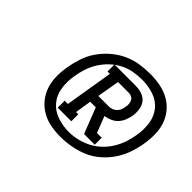

<svg xmlns="http://www.w3.org/2000/svg" viewBox="-100 -1075 799 799"><g transform="rotate(45 300.0 -675.0)"><path d="M221 -528V-569H240L275 -781H261V-822H387Q406 -822 424 -815.5Q442 -809 452.5 -795Q463 -781 465.5 -762Q468 -743 465 -724Q462 -709 456 -694Q450 -679 439 -667.5Q428 -656 413 -649.5Q398 -643 383 -641L411 -569H439V-528H376L332 -641H299L288 -569H301V-528ZM369 -682Q378 -682 387 -685.5Q396 -689 403 -696Q410 -703 413.5 -712Q417 -721 418 -730Q420 -739 419.5 -748Q419 -757 415.5 -764.5Q412 -772 404 -776.5Q396 -781 387 -781H323L306 -682ZM314 -450Q284 -450 255.5 -455.5Q227 -461 203 -475Q179 -489 161.5 -510.5Q144 -532 135 -558.5Q126 -585 125.5 -614.5Q125 -644 130 -673Q135 -704 145 -734.5Q155 -765 173.5 -792Q192 -819 217.5 -841Q243 -863 272 -876.5Q301 -890 332.5 -895Q364 -900 394 -900Q424 -900 453 -894.5Q482 -889 506.5 -875.5Q531 -862 549 -840.5Q567 -819 576 -792.5Q585 -766 585.5 -736Q586 -706 581 -677Q576 -646 565.5 -615.5Q555 -585 536.5 -557.5Q518 -530 492.5 -508Q467 -486 437 -473.5Q407 -461 375.5 -455.5Q344 -450 314 -450ZM324 -489Q349 -489 374.5 -495Q400 -501 423.5 -513Q447 -525 466.5 -543.5Q486 -562 500 -585Q514 -608 522 -632Q530 -656 534 -682Q540 -717 535 -751.5Q530 -786 509.5 -811.5Q489 -837 456 -848Q423 -859 388 -859Q363 -859 337.5 -854.5Q312 -850 288.5 -838Q265 -826 245 -807Q225 -788 211 -765.5Q197 -743 189 -718.5Q181 -694 177 -668Q171 -633 176 -598Q181 -563 202 -537.5Q223 -512 256 -500.5Q289 -489 324 -489Z"/></g></svg>

Font: Iosevka Slab MdExObl
Style: Regular
Weight: 500
Width: 7
Italic angle: -9°
Monospace: yes
Designer: Belleve Invis
Foundry: Belleve Invis
Version: Version 11.1.1; ttfautohint (v1.8.3)